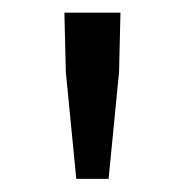

<svg xmlns="http://www.w3.org/2000/svg" viewBox="-20 -710 289 299"><path d="M98.8 -431.4 82.5 -597.9 80.3 -690.3H167.6L165.4 -597.9L149.1 -431.4Z"/></svg>

Font: Source Sans 3
Style: Regular
Weight: 200
Designer: Paul D. Hunt
Foundry: Adobe
Version: Version 3.046;hotconv 1.0.118;makeotfexe 2.5.65603